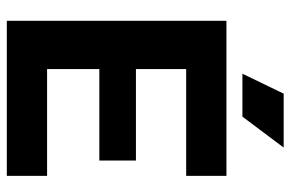

<svg xmlns="http://www.w3.org/2000/svg" viewBox="-168 -704 872 577"><g transform="rotate(90 268.5 -416.0)"><path d="M43 0V-660H509V-539H188V-388H463V-278H188V-121H509V0ZM331 -708H202L262 -832H424Z"/></g></svg>

Font: Bricolage Grotesque 48pt Bricolage Grotesque 48pt Regular
Style: Bold
Weight: 700
Designer: Mathieu Triay
Foundry: Atelier Triay
Version: Version 1.000; ttfautohint (v1.8.4.7-5d5b);gftools[0.9.32]